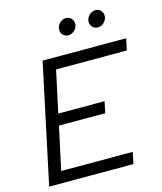

<svg xmlns="http://www.w3.org/2000/svg" viewBox="-130 -994 921 1089"><g transform="rotate(-15 331.0 -449.5)"><path d="M22 0 171 -700H662L647 -632H232L179 -387H451L437 -320H165L111 -68H531L517 0ZM350 -801Q331 -801 319 -813.5Q307 -826 307 -845Q307 -866 323 -882.5Q339 -899 361 -899Q379 -899 391.5 -886Q404 -873 404 -855Q404 -834 387.5 -817.5Q371 -801 350 -801ZM523 -801Q505 -801 492.5 -813.5Q480 -826 480 -845Q480 -866 496.5 -882.5Q513 -899 535 -899Q553 -899 565 -886Q577 -873 577 -855Q577 -834 561 -817.5Q545 -801 523 -801Z"/></g></svg>

Font: Red Hat Display VF
Style: Italic
Weight: 300
Italic angle: -12°
Designer: Pentagram, MCKL
Foundry: Pentagram, MCKL
Version: Version 1.010